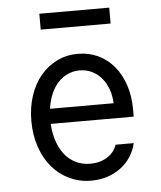

<svg xmlns="http://www.w3.org/2000/svg" viewBox="-53 -786 706 843"><g transform="rotate(-5 300.0 -365.0)"><path d="M124.4 -253.8H525.2V-286.2Q525.2 -344.8 508.9 -393.3Q492.6 -441.9 463.6 -476.7Q434.6 -511.6 394 -530.8Q353.4 -550 305.1 -550Q254.8 -550 212.9 -529.5Q171 -509 140.3 -472.5Q109.6 -436 92.7 -384.9Q75.8 -333.8 75.8 -273.7Q75.8 -211.6 93.7 -159.2Q111.7 -106.8 143.4 -69.4Q175.2 -32 219.6 -11Q264 10 316 10Q353.5 10 386.2 -0.6Q419 -11.2 445.3 -30.7Q471.6 -50.2 489.6 -77.6Q507.6 -105 515.2 -138H435.4Q423.4 -103.6 391.7 -84Q360 -64.4 317.8 -64.4Q281.9 -64.4 252.2 -79.3Q222.6 -94.2 202.2 -121.7Q181.8 -149.2 170.4 -187.6Q159 -226 159 -272.9Q159 -318.8 169.6 -356.5Q180.2 -394.2 199.6 -420.9Q219 -447.6 246.1 -462.2Q273.2 -476.8 305.6 -476.8Q334.4 -476.8 358.4 -465.6Q382.4 -454.4 400.6 -434Q418.8 -413.6 429.9 -384.6Q441 -355.6 442.4 -320.2H124.4ZM151.8 -670H459.8V-740H151.8Z"/></g></svg>

Font: CommitMonoV143 ExtLt
Style: Regular
Weight: 200
Monospace: yes
Designer: Eigil Nikolajsen
Foundry: Eigil Nikolajsen
Version: Version 1.143